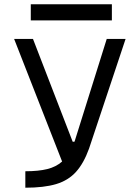

<svg xmlns="http://www.w3.org/2000/svg" viewBox="-20 -875 626 895"><path d="M98.1 0V-76.7Q159.2 -76.7 200.4 -86.9Q241.7 -97.2 269.5 -122.1L45.9 -693.4H133.8L318.8 -214.4H327.1Q328.6 -218.8 330.1 -223.1L477.5 -693.4H565.4L395 -182.1Q370.1 -113.3 334 -73.5Q297.9 -33.7 241.5 -16.8Q185.1 0 98.1 0ZM123.5 -779.8V-855H501.5V-779.8Z"/></svg>

Font: Cascadia Code PL SemiLight
Style: Regular
Weight: 350
Monospace: yes
Designer: Aaron Bell
Foundry: Saja Typeworks
Version: Version 2404.023; ttfautohint (v1.8.4)